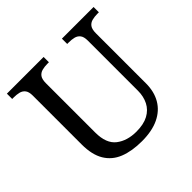

<svg xmlns="http://www.w3.org/2000/svg" viewBox="-179 -890 1076 1076"><g transform="rotate(-45 358.5 -352.0)"><path d="M362 10Q283 10 226.5 -12.5Q170 -35 140 -85Q110 -135 110 -216V-604Q110 -634 98.5 -648.5Q87 -663 68.5 -667.5Q50 -672 28 -672H15V-714H306V-672H293Q271 -672 252 -667Q233 -662 222 -647Q211 -632 211 -600V-210Q211 -123 258 -86.5Q305 -50 378 -50Q436 -50 473 -70Q510 -90 528 -125.5Q546 -161 546 -206V-604Q546 -634 534.5 -648.5Q523 -663 504.5 -667.5Q486 -672 464 -672H451V-714H702V-672H689Q667 -672 648 -667Q629 -662 618 -647Q607 -632 607 -600V-204Q607 -138 579 -90Q551 -42 496.5 -16Q442 10 362 10Z"/></g></svg>

Font: Noto Serif Thai
Style: Regular
Weight: 400
Designer: Monotype Design Team
Foundry: Monotype Imaging Inc.
Version: Version 2.001